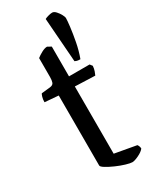

<svg xmlns="http://www.w3.org/2000/svg" viewBox="-206 -853 728 905"><g transform="rotate(-30 158.0 -400.0)"><path d="M228 0Q217 0 193.5 -7Q170 -14 145 -25Q120 -36 102 -47Q84 -58 84 -65V-446L10 -452Q10 -468 13.5 -479.5Q17 -491 20 -495L68 -500Q84 -502 88 -513Q92 -524 92 -542V-645Q103 -654 120.5 -663.5Q138 -673 151 -673L171 -662V-500H283L293 -487Q292 -472 287.5 -459.5Q283 -447 280 -441L171 -445V-79L288 -58Q290 -56 293 -49.5Q296 -43 296 -35Q286 -22 263 -11Q240 0 228 0ZM258 -543Q245 -543 239 -545Q233 -547 229 -549L211 -789Q218 -793 231 -796.5Q244 -800 252 -800Q262 -800 272 -789Q282 -778 289 -765Q296 -752 296 -745Q296 -732 292 -698.5Q288 -665 280 -623Q272 -581 258 -543Z"/></g></svg>

Font: Texturina 72pt Medium
Style: Regular
Weight: 500
Designer: Guillermo Torres Carreño
Foundry: Omnibus-Type
Version: Version 1.002; ttfautohint (v1.8.3)